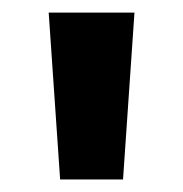

<svg xmlns="http://www.w3.org/2000/svg" viewBox="-20 -730 290 304"><path d="M75.2 -445.8 57.1 -710H192.9L174.8 -445.8Z"/></svg>

Font: LT Superior
Style: Bold
Weight: 400
Designer: Daniel Lyons
Foundry: LyonsType
Version: Version 1.000